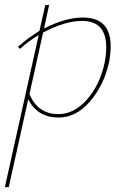

<svg xmlns="http://www.w3.org/2000/svg" viewBox="-34 -480 515 789"><path d="M307 -408Q449 -408 414 -224Q394 -132 337 -64.5Q280 3 207 3Q120 3 82 -72L2 289H-14L125 -336Q83 -311 48 -279L40 -288Q82 -325 128 -353L152 -459L168 -460L147 -363Q235 -408 307 -408ZM396 -222Q428 -394 304 -394Q232 -394 143 -346L87 -93Q122 -11 206 -11Q270 -11 323 -70.5Q376 -130 396 -222Z"/></svg>

Font: EauTestText Thin
Style: Italic
Weight: 250
Italic angle: -12°
Designer: Christian Thalmann (Catharsis Fonts)
Version: Version 0.001;PS 000.001;hotconv 1.0.88;makeotf.lib2.5.64775